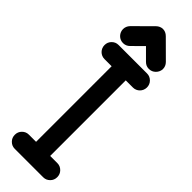

<svg xmlns="http://www.w3.org/2000/svg" viewBox="-359 -1049 1114 1114"><g transform="rotate(45 198.0 -492.0)"><path d="M81.1 -58.1C64.9 -58.1 51.8 -52.2 40.5 -41C29.3 -29.8 23.9 -16.1 23.9 0C23.9 16.1 29.3 29.8 40.5 41C51.8 52.2 64.9 58.1 81.1 58.1H314.9C331.1 58.1 344.2 52.2 355.5 41C366.7 29.8 372.1 16.1 372.1 0C372.1 -16.1 366.7 -29.8 355.5 -41C344.2 -52.2 331.1 -58.1 314.9 -58.1H255.9V-678.2H314.9C346.7 -678.2 372.1 -704.1 372.1 -735.8C372.1 -752 366.7 -765.6 355.5 -776.9C344.2 -788.1 331.1 -793.9 314.9 -793.9H81.1C64.9 -793.9 51.8 -788.1 40.5 -776.9C29.3 -765.6 23.9 -752 23.9 -735.8C23.9 -704.1 49.3 -678.2 81.1 -678.2H140.1V-58.1ZM50.8 -918C28.8 -895 28.8 -859.9 50.8 -836.9C62 -825.7 75.7 -819.8 91.8 -819.8C107.9 -819.8 121.6 -825.7 132.8 -836.9L198.2 -901.9L263.2 -836.9C274.4 -825.7 287.6 -819.8 303.7 -819.8C319.8 -819.8 333.5 -825.7 344.7 -836.9C367.7 -859.9 368.2 -895 345.2 -918L238.8 -1023.9C215.3 -1047.9 181.2 -1047.9 157.2 -1023.9Z"/></g></svg>

Font: Nemoy
Style: Bold
Weight: 700
Designer: BSozoo
Foundry: BSozoo
Version: Version 001.000